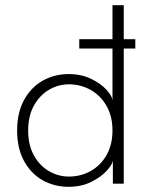

<svg xmlns="http://www.w3.org/2000/svg" viewBox="-20 -708 542 740"><path d="M285.5 -521V-557H501.5V-521ZM244.5 12Q189.5 12 144.5 -13.2Q99.5 -38.5 72.8 -87.2Q46 -136 46 -205Q46 -274 72.8 -322.8Q99.5 -371.5 144.5 -397Q189.5 -422.5 244.5 -422.5Q293.5 -422.5 331 -404.2Q368.5 -386 390.2 -362.2Q412 -338.5 413.5 -321.5V-688H457V0H415V-89Q413 -73.5 391 -49.5Q369 -25.5 331.2 -6.8Q293.5 12 244.5 12ZM245.5 -27.5Q291.5 -27.5 329.8 -49Q368 -70.5 390.8 -110.5Q413.5 -150.5 413.5 -205Q413.5 -259.5 390.8 -299.5Q368 -339.5 329.8 -361.2Q291.5 -383 245.5 -383Q204.5 -383 168.5 -361.8Q132.5 -340.5 110.5 -300.5Q88.5 -260.5 88.5 -205Q88.5 -149.5 110.5 -109.5Q132.5 -69.5 168.5 -48.5Q204.5 -27.5 245.5 -27.5Z"/></svg>

Font: League Spartan Thin ExtraLight
Style: Regular
Weight: 250
Version: Version 2.002